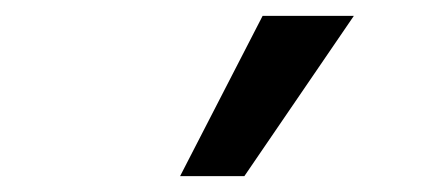

<svg xmlns="http://www.w3.org/2000/svg" viewBox="-20 -779 540 242"><path d="M207 -557 311 -759H426L288 -557Z"/></svg>

Font: Nunito Sans 9pt SemiBold
Style: Regular
Weight: 600
Version: Version 3.101;gftools[0.9.27]